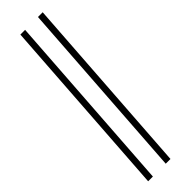

<svg xmlns="http://www.w3.org/2000/svg" viewBox="-340 -785 1004 1004"><g transform="rotate(-45 162.5 -282.5)"><path d="M110 -790H145L75 225H40ZM240 -790H275L205 225H170Z"/></g></svg>

Font: Bona Nova SC
Style: Italic
Weight: 400
Italic angle: -4°
Designer: Mateusz Machalski
Foundry: Capitalics
Version: Version 4.001; ttfautohint (v1.8.4.7-5d5b)